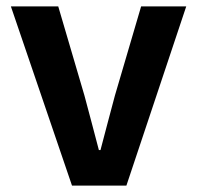

<svg xmlns="http://www.w3.org/2000/svg" viewBox="-20 -580 616 600"><path d="M14 -560H162L244 -281Q255 -239 266.5 -196.5Q278 -154 289 -111H294Q305 -154 316.5 -196.5Q328 -239 339 -281L421 -560H562L375 0H205Z"/></svg>

Font: SpoqaHanSansJP-Bold
Style: Regular
Weight: 700
Designer: [Source Han Sans]
Ryoko NISHIZUKA  (kana & ideographs); Paul D. Hunt (Latin, Greek & Cyrillic); Wenlong ZHANG  (bopomofo
Foundry: Spoqa (http://bi.spoqa.com)
Version: Version 1.002.20150607